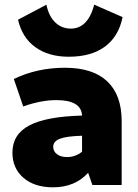

<svg xmlns="http://www.w3.org/2000/svg" viewBox="-20 -789 590 819"><path d="M273 -547Q187 -547 130.5 -588Q74 -629 57 -705L178 -769Q188 -720 215.5 -693.5Q243 -667 282 -667Q355 -667 382 -769L503 -716Q486 -633 427.5 -590Q369 -547 273 -547ZM206 10Q127 10 80 -30.5Q33 -71 33 -138Q33 -216 105 -254Q177 -292 330 -296Q327 -362 220 -362Q156 -362 79 -335L39 -452Q138 -500 257 -500Q376 -500 437.5 -442Q499 -384 499 -272V0H374L356 -52Q300 10 206 10ZM207 -163Q207 -143 223.5 -131Q240 -119 266 -119Q302 -119 330 -142V-210Q263 -208 235 -197Q207 -186 207 -163Z"/></svg>

Font: Cantarell Extra Bold
Style: Regular
Weight: 800
Designer: Dave Crossland, Nikolaus Waxweiler, Florian Fecher, Jacques Le Bailly, Eben Sorkin, Alexei Vanyashin, Alexios Zavras, Em
Version: Version 0.303